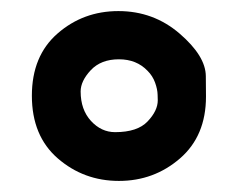

<svg xmlns="http://www.w3.org/2000/svg" viewBox="-20 -821 432 350"><path d="M38.1 -646.5Q38.1 -719.2 85 -760Q131.8 -800.8 195.8 -800.8Q259.8 -800.8 307.4 -759.8Q355 -718.8 355.2 -682.1Q355.5 -645.5 355.5 -645Q355.5 -573.2 308.1 -532.2Q260.7 -491.2 196.8 -491.2Q132.8 -491.2 85.4 -532.2Q38.1 -573.2 38.1 -646.5ZM196.8 -712.9Q164.1 -712.9 145.5 -693.1Q127 -673.3 127 -654.3Q127 -621.1 145.8 -600.6Q164.6 -580.1 189.9 -580.1Q230.5 -580.1 249 -599.6Q267.6 -619.1 267.6 -638.2Q267.6 -638.7 267.3 -648.4Q267.1 -658.2 262.7 -670.4Q258.3 -682.6 249 -691.9Q229 -712.9 196.8 -712.9Z"/></svg>

Font: Fz Rammetto One
Style: Regular
Weight: 400
Designer: Vernon Adams
Foundry: Vernon Adams
Version: Vit hóa bi c Thuy @ FontZin.Com